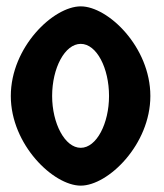

<svg xmlns="http://www.w3.org/2000/svg" viewBox="-20 -576 516 604"><path d="M14 -274C14 -121 148 8 234 8C320 8 453 -121 453 -274C453 -428 320 -556 234 -556C148 -556 14 -428 14 -274ZM144 -274C144 -362 184 -438 234 -438C284 -438 323 -362 323 -274C323 -188 284 -111 234 -111C184 -111 144 -188 144 -274Z"/></svg>

Font: Ampere
Style: UltCnd
Weight: 400
Version: Version 1